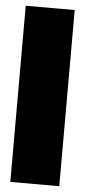

<svg xmlns="http://www.w3.org/2000/svg" viewBox="-53 -751 345 782"><g transform="rotate(5 120.0 -360.0)"><path d="M20 -720.2H220.2V0H20Z"/></g></svg>

Font: Mikodacs
Style: Regular
Weight: 400
Designer: gluk (gluksza@wp.pl)
Foundry: gluk (gluksza@wp.pl)
Version: Version 0.28